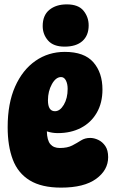

<svg xmlns="http://www.w3.org/2000/svg" viewBox="-20 -849 519 877"><path d="M259 8Q170 8 116 -25Q62 -58 38.5 -120Q15 -182 15 -268Q15 -377 49 -453.5Q83 -530 142 -571Q201 -612 276 -612Q365 -612 406.5 -564.5Q448 -517 448 -440Q448 -379 422 -334Q396 -289 350 -265Q304 -241 244 -241Q218 -241 194 -249Q195 -208 210 -190.5Q225 -173 253 -173Q288 -173 310 -184.5Q332 -196 350 -207.5Q368 -219 392 -219Q410 -219 429 -210Q448 -201 461 -182Q474 -163 474 -131Q474 -72 419 -32Q364 8 259 8ZM231 -341Q254 -341 271.5 -370.5Q289 -400 289 -443Q289 -466 281 -481.5Q273 -497 259 -497Q235 -497 217 -464.5Q199 -432 199 -391Q199 -341 231 -341ZM285 -829Q338 -829 361.5 -800Q385 -771 385 -733Q385 -687 356.5 -661.5Q328 -636 275 -636Q224 -636 199.5 -664Q175 -692 175 -730Q175 -779 205.5 -804Q236 -829 285 -829Z"/></svg>

Font: DynaPuff Condensed
Style: Bold
Weight: 700
Width: 3
Designer: Toshi Omagari, Jennifer Daniel
Foundry: Google Fonts
Version: Version 2.000; ttfautohint (v1.8.4.7-5d5b)